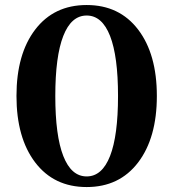

<svg xmlns="http://www.w3.org/2000/svg" viewBox="-20 -734 693 768"><path d="M120.8 -615.7Q195.8 -713.9 326.7 -713.9Q457.5 -713.9 532.5 -615.7Q607.4 -517.6 607.4 -350.1Q607.4 -182.6 532.5 -84.2Q457.5 14.2 326.7 14.2Q195.8 14.2 120.8 -84.2Q45.9 -182.6 45.9 -350.1Q45.9 -517.6 120.8 -615.7ZM420.2 -590.3Q388.2 -671.9 326.7 -671.9Q265.1 -671.9 233.2 -590.3Q201.2 -508.8 201.2 -350.1Q201.2 -191.4 233.2 -109.9Q265.1 -28.3 326.7 -28.3Q388.2 -28.3 420.2 -109.9Q452.1 -191.4 452.1 -350.1Q452.1 -508.8 420.2 -590.3Z"/></svg>

Font: Cinzel Bold
Style: Regular
Weight: 700
Designer: Natanael Gama
Version: Version 1.001;PS 001.001;hotconv 1.0.56;makeotf.lib2.0.21325